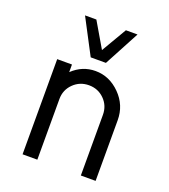

<svg xmlns="http://www.w3.org/2000/svg" viewBox="-137 -849 834 948"><g transform="rotate(20 280.0 -375.0)"><path d="M323.7 -564.9H243.7L146.5 -750H206.1L283.7 -617.7L361.3 -750H422.4ZM290 -509.8Q363.3 -509.8 419.2 -453.6Q475.1 -397.5 475.1 -318.8V0H397.5V-318.8Q397.5 -366.7 364.5 -399.7Q331.5 -432.6 283.7 -432.6Q235.8 -432.6 202.4 -399.7Q168.9 -366.7 168.9 -318.8V0H91.3V-500H168.9V-460Q221.2 -509.8 290 -509.8Z"/></g></svg>

Font: Now
Style: Regular
Weight: 400
Designer: Alfredo Marco Pradil
Foundry: Alfredo Marco Pradil
Version: Version 1.002;PS 001.002;hotconv 1.0.88;makeotf.lib2.5.64775